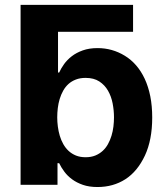

<svg xmlns="http://www.w3.org/2000/svg" viewBox="-20 -747 675 776"><path d="M63.2 -727.3H517.8V-618.6H214.5V-453.8H219.1Q226.6 -470.5 239 -487.9Q251.4 -505.3 270.1 -519.7Q288.7 -534.1 314.5 -543.3Q340.2 -552.6 374.3 -552.6Q433.9 -552.6 484.4 -521.7Q509.6 -506.4 530 -483Q550.4 -459.5 565 -428.3Q579.5 -397 587.4 -358Q595.2 -318.9 595.2 -272Q595.2 -181.5 565.7 -118.3Q535.5 -54 486.5 -22.5Q437.5 8.9 373.9 8.9Q340.6 8.9 315.3 0.2Q290.1 -8.5 271.5 -22.2Q252.8 -35.9 240.1 -53.1Q227.3 -70.3 219.1 -87.4H212.4V0H63.2ZM211.3 -272.7Q211.3 -254.6 213.8 -235.4Q216.3 -216.3 221.6 -198.3Q226.9 -180.4 235.8 -164.6Q244.7 -148.8 257.3 -137.1Q269.9 -125.4 286.9 -118.4Q304 -111.5 326 -111.5Q348 -111.5 365.1 -118.4Q382.1 -125.4 394.9 -137.1Q407.7 -148.8 416.4 -164.6Q425.1 -180.4 430.6 -198.3Q436.1 -216.3 438.4 -235.3Q440.7 -254.3 440.7 -272.7Q440.7 -300.8 435.2 -329.2Q429.7 -357.6 416.5 -380.5Q403.4 -403.4 381.4 -417.8Q359.4 -432.2 326 -432.2Q304 -432.2 286.8 -425.6Q269.5 -419 256.7 -407.5Q244 -396 235.3 -380.3Q226.6 -364.7 221.2 -346.9Q215.9 -329.2 213.6 -310.2Q211.3 -291.2 211.3 -272.7Z"/></svg>

Font: Inter P
Style: Bold
Weight: 700
Designer: Rasmus Andersson
Foundry: rsms
Version: Version 3.018;git-588b23468